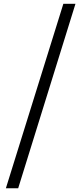

<svg xmlns="http://www.w3.org/2000/svg" viewBox="-20 -813 432 1011"><path d="M377.4 -793 75.8 178.2H11L313.6 -793Z"/></svg>

Font: 寒蝉端黑体 Light
Style: Regular
Weight: 300
Designer: ChillDuanSans {Warren2060}; 
Source Han Sans {Ryoko NISHIZUKA 西塚涼子 (kana, bopomofo & ideographs); Paul D. Hunt (Latin, G
Foundry: ChillType&Adobe
Version: Version 1.300;Glyphs 3.3 (3306)